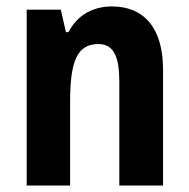

<svg xmlns="http://www.w3.org/2000/svg" viewBox="-20 -577 588 597"><path d="M328 -557C269 -557 220 -530 193 -477H185L169 -547H63V0H198V-261C198 -387 220 -440 286 -440C334 -440 351 -400 351 -323V0H487V-360C487 -491 427 -557 328 -557Z"/></svg>

Font: Noto Sans Arabic UI Cn
Style: Bold
Weight: 700
Width: 3
Designer: Monotype Design Team, Nadine Chahine and Nizar Qandah
Foundry: Monotype Imaging Inc.
Version: Version 2.010